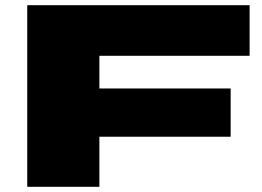

<svg xmlns="http://www.w3.org/2000/svg" viewBox="-20 -720 1009 740"><path d="M85 0V-700H942V-505H363V-379H869V-193H363V0Z"/></svg>

Font: Georama Extra Expanded ExtraBold
Style: Regular
Weight: 800
Width: 8
Designer: Jean-Baptiste Levee
Foundry: Production Type
Version: Version 1.000